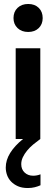

<svg xmlns="http://www.w3.org/2000/svg" viewBox="-20 -700 282 967"><path d="M59 -457H183V0Q165 13 147.5 27.5Q130 42 116.5 58.5Q103 75 95 92Q87 109 87 127Q87 153 104 169Q121 185 147 185Q166 185 184 178V233Q171 239 155 243Q139 247 120 247Q91 247 70.5 238Q50 229 36 214.5Q22 200 15.5 181.5Q9 163 9 144Q9 106 31.5 70Q54 34 96 0H59ZM122 -539Q89 -539 68.5 -558.5Q48 -578 48 -609Q48 -641 68.5 -660.5Q89 -680 122 -680Q155 -680 175 -660.5Q195 -641 195 -609Q195 -578 175 -558.5Q155 -539 122 -539Z"/></svg>

Font: Tilda Sans Bold
Style: Regular
Weight: 700
Designer: ParaType Ltd
Foundry: ParaType Ltd
Version: Version 1.009